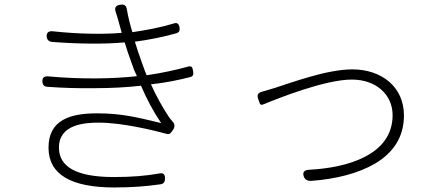

<svg xmlns="http://www.w3.org/2000/svg" viewBox="-20 -794 1960 847"><path d="M397 -405C472 -405 543 -409 602 -416C626 -359 657 -301 691 -251C573 -280 507 -294 408 -294C293 -294 193 -267 194 -141C195 -24 294 33 484 33C561 33 626 28 688 19C702 17 708 8 708 -6C708 -24 702 -32 684 -29C622 -18 562 -13 482 -13C315 -13 240 -59 240 -143C240 -247 357 -253 416 -253C517 -253 655 -220 717 -203C730 -200 734 -209 742 -219C751 -231 753 -246 742 -257C736 -264 730 -271 725 -278C694 -325 668 -373 646 -422C712 -429 773 -442 819 -454C833 -458 834 -465 832 -480C829 -497 826 -505 809 -500C763 -487 696 -472 627 -462C617 -484 610 -508 602 -529C594 -552 584 -579 575 -610C635 -618 702 -631 757 -647C771 -651 774 -659 772 -673C769 -690 761 -696 745 -690C690 -673 625 -661 564 -652C554 -685 545 -720 540 -751C537 -770 529 -776 510 -773C489 -770 484 -759 491 -739C495 -728 498 -717 501 -707L517 -649C432 -642 323 -644 213 -656C195 -658 184 -650 186 -632C187 -618 197 -610 211 -609C325 -600 441 -599 530 -607C539 -577 549 -547 560 -518L571 -487L584 -458C480 -446 334 -444 194 -457C176 -459 166 -452 167 -434C168 -419 175 -412 190 -411C259 -406 329 -404 397 -405Z M1587 -101C1521 -67 1434 -50 1343 -45C1321 -44 1313 -33 1321 -13C1326 -1 1339 5 1352 4C1462 -4 1560 -29 1634 -72C1713 -119 1762 -187 1762 -285C1762 -411 1663 -488 1534 -488C1421 -488 1262 -428 1192 -406C1172 -400 1155 -395 1138 -390C1117 -385 1112 -375 1120 -355C1127 -337 1125 -327 1143 -334C1211 -362 1415 -443 1532 -443C1641 -443 1712 -375 1712 -286C1712 -199 1663 -139 1587 -101Z"/></svg>

Font: GenSenRounded2 TW L
Style: Regular
Weight: 300
Version: Version 2.100;PS 2.1;hotconv 16.6.51;makeotf.lib2.5.65220 DE